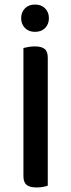

<svg xmlns="http://www.w3.org/2000/svg" viewBox="-20 -818 314 844"><path d="M190 -2Q183 1 169.5 3.5Q156 6 141 6Q110 6 96.5 -5.5Q83 -17 83 -44V-607Q91 -609 104.5 -611.5Q118 -614 133 -614Q162 -614 176 -603Q190 -592 190 -564ZM195 -738Q195 -712 178.5 -695Q162 -678 134 -678Q106 -678 89.5 -695Q73 -712 73 -738Q73 -764 89.5 -781Q106 -798 134 -798Q162 -798 178.5 -781Q195 -764 195 -738Z"/></svg>

Font: Baloo 2 Medium
Style: Regular
Weight: 500
Designer: Sarang Kulkarni and Ek Type
Foundry: Ek Type
Version: Version 1.640;hotconv 1.0.111;makeotfexe 2.5.65597; ttfautoh